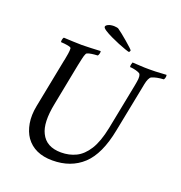

<svg xmlns="http://www.w3.org/2000/svg" viewBox="-142 -920 986 1046"><g transform="rotate(20 351.0 -397.5)"><path d="M212 -642Q238 -642 264.5 -643.5Q291 -645 319 -646Q322 -642 319.5 -632Q317 -622 313 -618Q308 -618 293 -616.5Q278 -615 264.5 -612Q251 -609 248 -603Q242 -591 238 -571.5Q234 -552 229 -530L182 -289Q159 -174 188 -117Q219 -53 305 -53Q352 -53 391 -72Q430 -91 459.5 -137.5Q489 -184 506 -268L558 -532Q563 -558 564.5 -573Q566 -588 561 -600Q559 -605 547 -609.5Q535 -614 521.5 -616.5Q508 -619 500 -619Q498 -624 500 -633.5Q502 -643 504 -647Q531 -646 551.5 -644.5Q572 -643 602 -643Q623 -643 637.5 -643.5Q652 -644 666 -645Q680 -646 701 -647Q703 -643 702 -635Q701 -627 696 -619Q691 -619 674.5 -617Q658 -615 642 -610.5Q626 -606 621 -600Q613 -589 609 -575Q605 -561 600 -533L548 -270Q520 -124 451 -60Q382 4 275 4Q171 4 121 -66Q99 -98 91 -143.5Q83 -189 94 -245L150 -530Q150 -531 151 -533Q155 -554 158 -572.5Q161 -591 160 -603Q160 -609 147 -612Q134 -615 120 -616.5Q106 -618 100 -618Q98 -622 100 -632Q102 -642 106 -646Q134 -645 160 -643.5Q186 -642 212 -642ZM466 -694Q462 -694 443 -700.5Q424 -707 399.5 -717Q375 -727 351 -738.5Q327 -750 311 -760.5Q295 -771 295 -778Q295 -786 308 -792.5Q321 -799 342 -799Q347 -799 356.5 -797.5Q366 -796 368 -794Q377 -788 394 -774.5Q411 -761 429 -745.5Q447 -730 459.5 -718.5Q472 -707 472 -704Q472 -702 469.5 -698Q467 -694 466 -694Z"/></g></svg>

Font: Amiri
Style: Italic
Weight: 400
Italic angle: 10°
Designer: Khaled Hosny
Version: Version 0.113